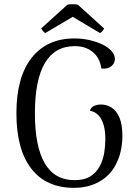

<svg xmlns="http://www.w3.org/2000/svg" viewBox="-20 -891 665 924"><path d="M336 13Q202 13 130.5 -79.5Q59 -172 59 -346Q59 -520 132.5 -613Q206 -706 338 -706Q376 -706 411 -698Q446 -690 473.5 -676.5Q501 -663 517 -645Q533 -627 533 -607Q533 -587 516 -572.5Q499 -558 468 -561Q460 -614 425.5 -641.5Q391 -669 340 -669Q244 -669 196 -587.5Q148 -506 148 -346Q148 -186 195.5 -105Q243 -24 339 -24Q387 -24 416.5 -43.5Q446 -63 461.5 -94Q477 -125 482 -158.5Q487 -192 487 -221Q487 -260 479 -288.5Q471 -317 455 -335Q439 -353 413 -358Q417 -374 432 -381Q447 -388 466 -388Q493 -388 516.5 -373.5Q540 -359 554.5 -326Q569 -293 569 -236Q569 -198 560.5 -161.5Q552 -125 534.5 -93.5Q517 -62 489.5 -38.5Q462 -15 423.5 -1Q385 13 336 13ZM355 -868 481 -754Q480 -750 473.5 -742Q467 -734 461 -732L330 -810L198 -732Q193 -734 186.5 -742Q180 -750 178 -754L304 -868Q310 -870 320 -870.5Q330 -871 339.5 -870.5Q349 -870 355 -868Z"/></svg>

Font: Arima
Style: Regular
Weight: 400
Designer: Joana Correia and Natanael Gama
Foundry: NDISCOVER
Version: Version 1.101;gftools[0.9.23]